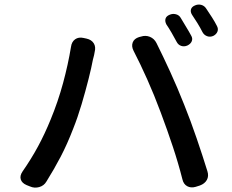

<svg xmlns="http://www.w3.org/2000/svg" viewBox="-20 -840 1040 860"><path d="M740 -774Q754 -780 768.5 -776Q783 -772 790 -759Q801 -740 814 -719Q827 -698 836 -681Q844 -668 839 -655.5Q834 -643 819 -636Q805 -630 791.5 -634.5Q778 -639 771 -653Q761 -672 748.5 -693.5Q736 -715 725 -731Q718 -745 721.5 -756.5Q725 -768 740 -774ZM854 -816Q868 -822 882 -818Q896 -814 904 -801Q917 -782 930 -761.5Q943 -741 951 -725Q959 -711 954 -698.5Q949 -686 935 -679Q921 -673 907.5 -678Q894 -683 887 -696Q877 -716 864 -737Q851 -758 840 -774Q832 -787 835.5 -798.5Q839 -810 854 -816ZM207 -305Q240 -385 262.5 -468Q285 -551 298 -630Q301 -653 316.5 -664Q332 -675 354 -670L368 -667Q390 -662 400 -646Q410 -630 404 -607Q403 -598 401.5 -593.5Q400 -589 396 -572Q390 -539 376.5 -485.5Q363 -432 345.5 -373Q328 -314 308 -264Q281 -194 252 -138.5Q223 -83 188 -27Q177 -8 155.5 -2Q134 4 114 -5L99 -11Q78 -20 73 -36.5Q68 -53 81 -72Q120 -128 150.5 -184.5Q181 -241 207 -305ZM700 -336Q671 -414 639.5 -484.5Q608 -555 578 -613Q568 -633 574.5 -650Q581 -667 603 -674L611 -676Q632 -683 651.5 -675Q671 -667 681 -647Q710 -589 742.5 -518Q775 -447 805 -371Q834 -299 861 -220Q888 -141 909 -73Q916 -51 906.5 -34Q897 -17 875 -9L856 -3Q835 3 818.5 -6Q802 -15 797 -37Q779 -108 754.5 -182Q730 -256 700 -336Z"/></svg>

Font: Chiron GoRound TC M
Style: Regular
Weight: 500
Designer: Ryoko NISHIZUKA 西塚涼子 (kana, bopomofo & ideographs); Paul D. Hunt (Latin, Greek & Cyrillic); Sandoll Communications 산돌커뮤니
Foundry: Adobe
Version: Version 1.000;hotconv 1.1.1;makeotfexe 2.6.0